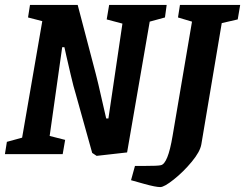

<svg xmlns="http://www.w3.org/2000/svg" viewBox="-27 -627 997 781"><path d="M644 -556 582 -539 490 -7 366 7 348 -5 281 -245Q273 -270 260.5 -323.5Q248 -377 243 -399L235 -435H226L175 -74L238 -58L228 0H-7L1 -50L63 -67L145 -541L87 -556L95 -607H289L363 -325Q371 -295 388 -219L405 -145H414L471 -531L407 -548L417 -607H651ZM940 -548 875 -533 792 -40Q787 -10 753 31Q719 72 680 103Q641 134 625 134Q606 134 559.5 121Q513 108 506 106L522 48H557Q617 48 627 45Q656 40 675 -74L754 -539L697 -556L705 -607H950Z"/></svg>

Font: Grenze SemiBold
Style: Italic
Weight: 600
Italic angle: -10°
Designer: Renata Polastri
Foundry: Omnibus-Type
Version: Version 1.002; ttfautohint (v1.8)